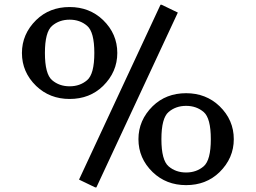

<svg xmlns="http://www.w3.org/2000/svg" viewBox="-20 -777 1087 816"><path d="M845.5 -70.1Q876 -96.2 876 -185.5Q876 -274.9 845.5 -301Q814.9 -327.1 771 -327.1Q727.1 -327.1 696.5 -301Q666 -274.9 666 -185.5Q666 -96.2 696.5 -70.1Q727.1 -43.9 771 -43.9Q814.9 -43.9 845.5 -70.1ZM568.4 -185.5Q568.4 -266.1 628.9 -325.7Q685.5 -380.9 771 -380.9Q855.5 -380.9 913.1 -325.7Q973.6 -267.1 973.6 -185.5Q973.6 -105 913.1 -45.4Q856.4 9.8 771 9.8Q686.5 9.8 628.9 -45.4Q568.4 -104 568.4 -185.5ZM73.2 -551.8Q73.2 -632.3 133.8 -691.9Q190.4 -747.1 275.9 -747.1Q360.4 -747.1 418 -691.9Q478.5 -633.3 478.5 -551.8Q478.5 -471.2 418 -411.6Q361.3 -356.4 275.9 -356.4Q191.4 -356.4 133.8 -411.6Q73.2 -470.2 73.2 -551.8ZM350.3 -436.3Q380.9 -462.4 380.9 -551.8Q380.9 -641.1 350.3 -667.2Q319.8 -693.4 275.9 -693.4Q231.9 -693.4 201.4 -667.2Q170.9 -641.1 170.9 -551.8Q170.9 -462.4 201.4 -436.3Q231.9 -410.2 275.9 -410.2Q319.8 -410.2 350.3 -436.3ZM384.8 19.5 315.9 -13.7 662.1 -756.8H667L735.8 -723.6L389.6 19.5Z"/></svg>

Font: Nova Slim
Style: Book
Weight: 400
Version: Version 2.000